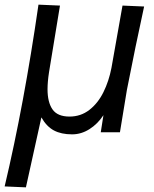

<svg xmlns="http://www.w3.org/2000/svg" viewBox="-42 -574 662 826"><path d="M123.5 -554 216 -550 169 -264Q162.5 -222 162.5 -190Q162.5 -134 184 -103.2Q205.5 -72.5 257 -72.5Q305.5 -72.5 342.5 -101.2Q379.5 -130 403 -177.5Q426.5 -225 437.5 -282L485 -550L578 -546Q564 -483 541 -371.8Q518 -260.5 504 -187.5L474 -5H391.5L403 -78.5Q378.5 -41 343 -18.5Q307.5 4 268 4Q221.5 4 190 -12.8Q158.5 -29.5 136 -69L69.5 232L-22 228Q61.5 -124.5 123.5 -554Z"/></svg>

Font: JuliaMono Medium
Style: Italic
Weight: 500
Italic angle: -9°
Monospace: yes
Designer: cormullion
Foundry: corm
Version: Version 0.054; ttfautohint (v1.8.4)